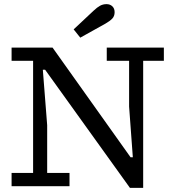

<svg xmlns="http://www.w3.org/2000/svg" viewBox="-20 -900 840 928"><path d="M496 -606V-670H772V-606H672V8H608L198 -563H187L208 -295V-64H316V0H36V-64H140V-606H36V-670H234L611 -140H622L604 -385V-606ZM336 -758 432 -848Q450 -865 464 -872.5Q478 -880 495 -880Q512 -880 523 -869.5Q534 -859 534 -841Q534 -822 522.5 -810Q511 -798 490 -786Q459 -769 429 -752Q399 -735 368 -718Z"/></svg>

Font: Source Serif 4 Caption
Style: Regular
Weight: 400
Designer: Frank Grießhammer
Foundry: Adobe Systems Incorporated
Version: Version 4.004;hotconv 1.0.117;makeotfexe 2.5.65602